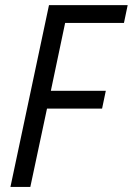

<svg xmlns="http://www.w3.org/2000/svg" viewBox="-20 -734 521 754"><path d="M21 0 172.4 -713.9H481.4L466.8 -644H235.8L179.7 -377.4H395.5L380.9 -307.6H164.6L99.1 0Z"/></svg>

Font: Open Sans SemiCondensed
Style: Italic
Weight: 400
Width: 4
Italic angle: -12°
Designer: Monotype Design Team
Foundry: Monotype Imaging Inc.
Version: Version 3.000